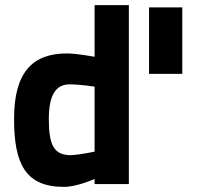

<svg xmlns="http://www.w3.org/2000/svg" viewBox="-20 -720 810 751"><path d="M484 -700H350V-498C350 -498 279 -511 242 -511C106 -511 35 -436 35 -255C35 -80 79 11 230 11C281 11 350 -20 350 -20V0H484ZM253 -113C190 -115 171 -154 171 -255C171 -354 202 -390 252 -390C295 -390 350 -381 350 -381V-127C350 -127 292 -114 253 -113ZM693 -691H563V-431H693Z"/></svg>

Font: TitilliumText22L
Style: 999 wt
Weight: 900
Designer: Campivisivi
Foundry: Campivisivi
Version: 1.000